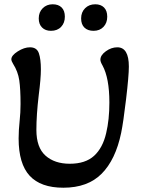

<svg xmlns="http://www.w3.org/2000/svg" viewBox="-20 -864 662 897"><path d="M67 -217Q67 -255 72 -302Q76 -338 76 -378Q76 -448 70 -489Q64 -530 41 -566Q33 -579 33 -587Q33 -605 63 -624Q93 -643 120 -643Q152 -643 161.5 -615.5Q171 -588 171 -540Q171 -497 161 -420Q150 -327 150 -257Q150 -175 192.5 -137Q235 -99 306 -99Q379 -99 419.5 -136Q460 -173 476 -242Q491 -305 491 -385Q491 -499 459 -558Q449 -575 449 -585Q449 -606 474.5 -624.5Q500 -643 528 -643Q582 -643 582 -553Q582 -510 569 -400.5Q556 -291 546 -243Q520 -118 455 -52.5Q390 13 276 13Q170 13 118.5 -43Q67 -99 67 -217ZM161 -778Q161 -807 179.5 -825.5Q198 -844 226 -844Q253 -844 268 -829Q283 -814 283 -786Q283 -757 265.5 -738.5Q248 -720 218 -720Q192 -720 176.5 -735.5Q161 -751 161 -778ZM359 -778Q359 -807 377.5 -825.5Q396 -844 425 -844Q451 -844 466 -829Q481 -814 481 -786Q481 -757 463.5 -738.5Q446 -720 417 -720Q390 -720 374.5 -735Q359 -750 359 -778Z"/></svg>

Font: AkayaTelivigala
Style: Regular
Weight: 400
Designer: Vaishnavi Murthy Yerkadithaya ( vaishnavimurthy@gmail.com ), Juan Luis Blanco Aristondo ( juan@blancoletters.com )
Version: Version 1.000